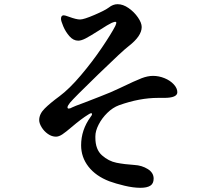

<svg xmlns="http://www.w3.org/2000/svg" viewBox="-20 -839 1040 916"><path d="M826 -399Q826 -372 763 -372H734Q646 -372 548 -337Q518 -326 492 -300.5Q466 -275 450.5 -244.5Q435 -214 435 -189V-182Q435 -126 466.5 -98Q498 -70 536 -62.5Q574 -55 621 -52Q657 -50 685 -32.5Q713 -15 713 13Q713 37 697 47Q681 57 650 57Q616 57 574 47Q532 37 502 26Q437 1 402 -44Q367 -89 367 -146Q367 -219 412 -281Q419 -289 419 -295Q419 -299 415 -299Q411 -299 402 -293Q369 -273 322 -233Q294 -209 277.5 -198Q261 -187 247 -187Q227 -187 208.5 -200Q190 -213 178.5 -232Q167 -251 167 -266Q167 -295 193 -321Q219 -347 264 -380Q311 -415 366 -480Q421 -545 466 -611.5Q511 -678 530 -715Q535 -727 535 -730Q535 -735 529 -735Q526 -735 513 -730Q499 -724 451 -693Q410 -667 389 -656Q368 -645 353 -645Q330 -645 311.5 -666Q293 -687 282 -713Q271 -739 271 -749Q271 -766 284 -766Q290 -766 309 -759Q344 -746 362 -746Q380 -746 431 -768Q482 -790 499 -803Q519 -819 541 -819Q567 -819 593.5 -800.5Q620 -782 638 -756Q656 -730 656 -710Q656 -667 594 -619Q566 -598 449 -484.5Q332 -371 314 -349Q302 -334 302 -327Q302 -321 308 -321Q315 -321 325 -327Q332 -331 384 -350Q401 -357 456 -378Q511 -399 550 -418Q627 -455 656 -466Q685 -477 710 -477Q738 -477 765 -466Q792 -455 809 -436.5Q826 -418 826 -399Z"/></svg>

Font: Shippori Antique B1
Style: Regular
Weight: 400
Designer: FONTDASU
Foundry: FONTDASU / Google Inc. / but / Adobe
Version: Version 2.001